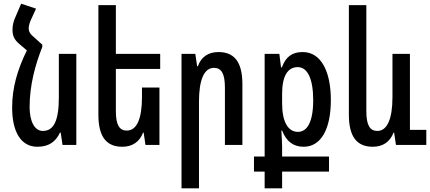

<svg xmlns="http://www.w3.org/2000/svg" viewBox="-20 -788 2340 1044"><path d="M210 -545 169 -582C144 -602 136 -616 136 -634C136 -650 143 -671 154 -693L176 -741L95 -768L65 -698C54 -674 48 -652 48 -627C48 -592 58 -572 86 -548L126 -514C75 -409 46 -312 46 -203C46 -71 94 10 183 10C245 10 283 -17 306 -67H310L320 0H395V-495H300V-259C300 -131 272 -76 213 -76C165 -76 141 -134 141 -206C141 -326 172 -436 210 -533Z M847 -312H752V-259C752 -141 723 -78 670 -78C630 -78 610 -107 610 -184V-413H851V-495H610V-760H515V-164C515 -40 562 10 645 10C700 10 739 -17 758 -67H761L771 0H847Z M967 236H1062V-236C1062 -354 1090 -419 1143 -419C1184 -419 1203 -388 1203 -311V0H1298V-331C1298 -456 1250 -505 1168 -505C1113 -505 1074 -479 1056 -428H1052L1042 -495H967Z M1419 236H1514V145H1769V63H1514V8C1514 -10 1512 -39 1510 -78H1514C1537 -19 1575 10 1631 10C1725 10 1779 -85 1779 -244C1779 -401 1725 -505 1626 -505C1569 -505 1534 -480 1513 -422H1508L1499 -495H1419V63H1361V145H1419ZM1600 -71C1546 -71 1514 -126 1514 -226V-278C1514 -374 1544 -423 1599 -423C1653 -423 1683 -358 1683 -243C1683 -124 1650 -71 1600 -71Z M2007 10C2062 10 2101 -17 2120 -67H2123L2133 0H2298V-82H2209V-495H2114V-259C2114 -141 2085 -76 2032 -76C1992 -76 1972 -106 1972 -183V-760H1877V-164C1877 -40 1924 10 2007 10Z"/></svg>

Font: Noto Sans Armenian ExtraCondensed Medium
Style: Regular
Weight: 500
Width: 2
Designer: Monotype Design Team
Foundry: Monotype Imaging Inc.
Version: Version 2.008